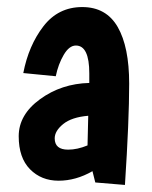

<svg xmlns="http://www.w3.org/2000/svg" viewBox="-20 -502 430 544"><path d="M334 22 250 15 242 -17Q195 10 146 10Q97 10 65 -22.5Q33 -55 33 -116Q33 -177 93.5 -221Q154 -265 233 -267V-294Q233 -373 195 -373Q176 -373 160.5 -346.5Q145 -320 138 -286L46 -295Q61 -373 103 -427.5Q145 -482 213 -482Q281 -482 313.5 -425.5Q346 -369 346 -265Q346 -161 334 22ZM135 -110Q135 -78 173 -78Q199 -78 228 -90L230 -174Q183 -170 159 -150.5Q135 -131 135 -110Z"/></svg>

Font: Boogaloo
Style: Regular
Weight: 400
Designer: John Vargas Beltran
Foundry: John Vargas Beltran
Version: Version 1.002